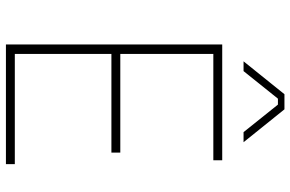

<svg xmlns="http://www.w3.org/2000/svg" viewBox="-186 -794 980 648"><g transform="rotate(90 304.0 -470.0)"><path d="M187 -802 298 -940H349L460 -802H426L333 -918H313L220 -802ZM130 0V-730H521V-700H162V-386H495V-356H162V-30H534V0Z"/></g></svg>

Font: Sora Thin
Style: Regular
Weight: 32
Designer: Jonathan Barnbrook, Julián Moncada
Foundry: Barnbrook Fonts
Version: Version 2.000